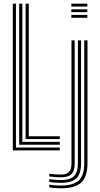

<svg xmlns="http://www.w3.org/2000/svg" viewBox="-20 -820 548 1047"><path d="M49.8 0V-800H67V-15.5H306V0ZM84.5 -30.8V-800H102V-46.2H306V-30.8ZM119.5 -61.5V-800H137V-77H306V-61.5ZM369 -784.5V-800H456.2V-784.5ZM369 -753.8V-769.2H456.2V-753.8ZM369 -723V-738.5H456.2V-723ZM311.8 206.8Q291.8 206.8 275 205.4Q258.2 204 248.5 201.2V186.5Q273 191.8 311.8 191.8Q380.2 191.8 409.9 163.8Q439.5 135.8 439.5 71.2V-600H457V71.2Q457 143.8 423.2 175.2Q389.5 206.8 311.8 206.8ZM311.8 177Q296.5 177 279.5 175.8Q262.5 174.5 248.5 171.8V157.2Q279.5 161.8 311.8 161.8Q361.5 161.8 383.1 140.8Q404.8 119.8 404.8 71.2V-600H422V71.2Q422 127.8 396.5 152.4Q371 177 311.8 177ZM311.8 146.8Q282 146.8 248.5 142.2V127.8Q266 129.5 282.2 130.8Q298.5 132 311.8 132Q342.8 132 356.2 117.9Q369.8 103.8 369.8 71.2V-600H387.2V71.2Q387.2 111.8 369.8 129.2Q352.2 146.8 311.8 146.8Z"/></svg>

Font: Big Shoulders Inline Display SemiBold
Style: Regular
Weight: 600
Designer: Patric King
Foundry: XO Type Co
Version: Version 1.000